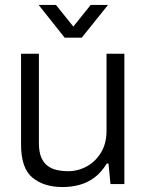

<svg xmlns="http://www.w3.org/2000/svg" viewBox="-20 -743 593 775"><path d="M232 12Q157 12 111 -26Q65 -64 65 -159V-526H137V-166Q137 -131 146 -109Q155 -87 171 -74.5Q187 -62 208.5 -57Q230 -52 255 -52Q295 -52 330.5 -71.5Q366 -91 388 -127.5Q410 -164 410 -215V-526H482V0H426L418 -83H411Q389 -47 361.5 -26.5Q334 -6 301.5 3Q269 12 232 12ZM136 -723H206L295 -612H257L346 -723H416L310 -591H241Z"/></svg>

Font: Archivo SemiBold Light
Style: Regular
Weight: 300
Version: Version 2.001